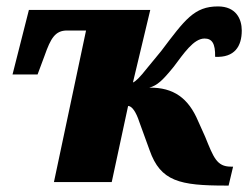

<svg xmlns="http://www.w3.org/2000/svg" viewBox="-20 -567 773 598"><path d="M683 11H692L706 -48H699C655 -48 645 -77 619 -141L597 -190C567 -261 521 -295 445 -294C470 -301 486 -316 521 -359C552 -400 583 -447 617 -447C640 -447 651 -432 650 -390C711 -387 733 -423 733 -472C733 -508 715 -547 659 -547C585 -547 556 -506 482 -408L440 -357C414 -324 403 -314 394 -310L448 -536H70L19 -335H97L119 -394C138 -448 152 -472 189 -472H248L148 0H328L379 -237C391 -237 404 -218 414 -187L446 -99C480 -2 540 11 683 11Z"/></svg>

Font: Noto Serif SemiCondensed Black
Style: Italic
Weight: 900
Width: 4
Italic angle: -12°
Designer: Monotype Design Team
Foundry: Monotype Imaging Inc.
Version: Version 2.014